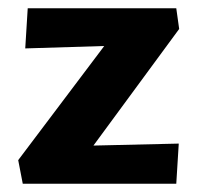

<svg xmlns="http://www.w3.org/2000/svg" viewBox="-20 -444 476 464"><path d="M24 -57 272 -386 335 -336 41 -327 47 -424H406L413 -374L163 -34L110 -90L412 -97L406 0H35Z"/></svg>

Font: Ysabeau ExtraBold
Style: Regular
Weight: 800
Designer: Christian Thalmann (Catharsis Fonts)
Version: Version 2.002